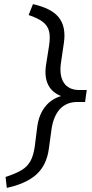

<svg xmlns="http://www.w3.org/2000/svg" viewBox="-20 -716 448 932"><path d="M13 196 7 143Q56 127 84.5 110Q113 93 128 65.5Q143 38 149 -7L161 -102Q169 -160 199.5 -198.5Q230 -237 281 -251V-248Q234 -265 214.5 -303Q195 -341 203 -398L218 -493Q225 -538 218 -565Q211 -592 187.5 -610Q164 -628 119 -643L140 -696Q184 -686 215 -670.5Q246 -655 264.5 -632.5Q283 -610 289.5 -578.5Q296 -547 290 -507L276 -412Q267 -350 289.5 -315Q312 -280 363 -279H401L393 -221H353Q301 -220 270 -185.5Q239 -151 230 -88L217 7Q206 87 156 131.5Q106 176 13 196Z"/></svg>

Font: Lexend Light
Style: Italic
Weight: 300
Italic angle: -8.13011°
Designer: Bonnie Shaver-Troup, Thomas Jockin
Foundry: Lexend
Version: Version 1.007